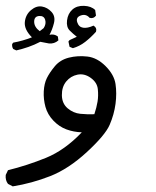

<svg xmlns="http://www.w3.org/2000/svg" viewBox="-26 -332 546 673"><path d="M18.6 321.3 2 312.5Q-7.8 299.8 -5.9 281.2L2 264.6Q69.3 248 135.3 221.2Q201.2 194.3 260.7 131.8Q232.4 130.9 207 121.6Q181.6 112.3 161.1 90.8Q140.6 69.3 133.3 42.5Q126 15.6 127.4 -11.7Q128.9 -39.1 138.2 -58.1Q147.5 -77.1 166 -99.6Q184.6 -122.1 215.3 -129.9Q246.1 -137.7 280.3 -133.8Q314.5 -129.9 344.2 -100.1Q374 -70.3 378.9 -37.6Q383.8 -4.9 378.9 32.2Q374 69.3 358.4 105.5Q342.8 141.6 278.8 200.7Q214.8 259.8 150.4 285.2Q85.9 310.5 18.6 321.3ZM304.7 68.4Q312.5 44.9 315.9 24.4Q319.3 3.9 316.9 -19.5Q314.5 -43 292 -59.1Q269.5 -75.2 245.6 -70.3Q221.7 -65.4 206.1 -46.4Q190.4 -27.3 190.9 2Q191.4 31.2 211.4 47.9Q231.4 64.5 255.4 66.9Q279.3 69.3 304.7 68.4ZM229.5 -163.1 217.8 -168 213.9 -186.5 217.8 -191.4 243.2 -203.1Q230.5 -212.9 218.3 -225.1Q206.1 -237.3 209 -260.7Q211.9 -284.2 227.5 -298.3Q243.2 -312.5 268.6 -311.5Q293.9 -310.5 307.6 -296.9L310.5 -277.3Q301.8 -265.6 288.1 -269.5Q275.4 -284.2 257.3 -277.8Q239.3 -271.5 244.6 -254.4Q250 -237.3 265.1 -234.9Q280.3 -232.4 301.8 -242.2Q314.5 -234.4 310.5 -220.7Q292 -200.2 272.5 -185.1Q252.9 -169.9 229.5 -163.1ZM31.2 -155.3 20.5 -160.2Q15.6 -167 16.6 -177.7L20.5 -182.6Q53.7 -188.5 85.9 -201.2Q58.6 -228.5 61 -254.4Q63.5 -280.3 82.5 -296.4Q101.6 -312.5 121.1 -309.1Q140.6 -305.7 154.8 -290Q168.9 -274.4 163.1 -251Q157.2 -227.5 147.5 -210Q164.1 -213.9 176.8 -204.1L178.7 -190.4Q164.1 -177.7 145.5 -179.7L115.2 -185.5Q94.7 -174.8 73.7 -167.5Q52.7 -160.2 31.2 -155.3ZM127 -233.4Q136.7 -248 132.3 -262.7Q127.9 -277.3 110.8 -275.9Q93.8 -274.4 93.8 -255.9Q93.8 -237.3 113.3 -222.7Z"/></svg>

Font: JasonHandwriting1
Style: Regular
Weight: 400
Version: Version 1.48.20